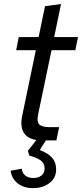

<svg xmlns="http://www.w3.org/2000/svg" viewBox="-20 -713 416 975"><path d="M194.4 0Q131.4 0 105.8 -31.9Q80.1 -63.9 92.6 -124.6L162 -458.1H62L75.4 -524.7H176.1L208.7 -681.6L290 -692.6L255.1 -524.7H376L362.6 -458.1H241.7L173.7 -133Q165.4 -92 181 -79.6Q196.6 -67.3 231.1 -67.3H280.4L266.3 0ZM147.1 242.3Q100.3 242.3 69.8 218.2Q39.3 194.1 34 154L90.7 143.6Q92.6 165.7 108.4 178.3Q124.1 190.9 149.9 190.9Q175.1 190.9 190.9 177.9Q206.6 164.9 206.6 142.7Q206.6 116.6 187.3 102.1Q168 87.7 128.6 77.1L121.7 52.4L174.6 -14.4L219.4 -10.3L181.9 49.1Q221.1 62.9 243.1 86.6Q265.1 110.4 265.1 147.9Q265.1 190.1 231.6 216.2Q198.1 242.3 147.1 242.3Z"/></svg>

Font: Mona Sans
Style: Italic
Weight: 200
Italic angle: -11.6951°
Designer: Deni Anggara
Foundry: GitHub
Version: Version 2.000